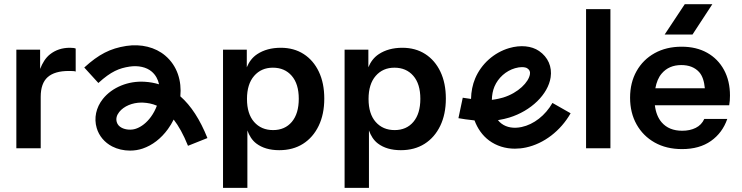

<svg xmlns="http://www.w3.org/2000/svg" viewBox="-20 -711 3540 916"><path d="M313.4 -483.1C276.5 -483.1 244.8 -472.6 218.4 -451.7C197.4 -435.1 182.7 -410.8 171.4 -382.1V-473.9H58V-3.7H174.2V-248.9C174.2 -291.9 185.3 -323.3 207.4 -342.9C229.5 -362.6 263 -372.4 307.9 -372.4C315.9 -372.4 322.7 -372.3 328.2 -372C333.7 -371.7 338 -370.9 341.1 -369.7V-479.4C335.6 -481.8 326.4 -483.1 313.5 -483.1Z M840.4 -251.5C847.2 -323.7 826.8 -396.1 768.3 -445.7C720.7 -486 653.2 -502.5 582.7 -491.9C505.6 -479.9 451.3 -452 382 -388.9L449.3 -315.1C510.4 -370.8 548.7 -385.5 598.2 -393.3C639.4 -399.5 678.7 -390.9 703.7 -369.5C722.5 -353.6 733.7 -332.4 738.8 -308.8C717.1 -315.4 694.4 -319.5 670.6 -320.9C591.6 -326.1 514.8 -294.2 470.7 -238.9C438.1 -197.8 427.4 -147.3 441.4 -100.1C452.6 -62.2 478.9 -31.1 515.2 -12.3C540.6 0.8 570.5 7.5 600.2 7.5C621 7.5 641.7 4.3 660.9 -2.3C706.9 -18 748.4 -50 781 -94.9C791.4 -109.2 800.6 -124.5 808.6 -140.6C831.8 -110.9 854.8 -70.5 876.9 -15.4L969.6 -52.4C934.3 -140.6 891.5 -206.7 840.4 -251.4ZM700.2 -153.7C680.1 -126 654.7 -105.8 628.6 -97C607.3 -89.5 580.1 -91.4 561 -101.2C548.5 -107.6 540.7 -116.6 537.1 -128.5C532.4 -144.7 536.3 -161 548.9 -176.8C570.9 -204.5 611.7 -221.6 654.8 -221.6C658 -221.6 661.3 -221.5 664.5 -221.3C684.3 -220.1 705.9 -216.6 728.5 -206.7C721.4 -187.7 711.8 -169.6 700.2 -153.7Z M1501.2 -368.8C1484 -405 1459.9 -433.1 1428.9 -453.1C1397.8 -473.1 1361.4 -483.1 1319.6 -483.1C1275.4 -483.1 1237.9 -472.9 1207.2 -452.7C1183 -436.7 1167.8 -415 1157.4 -390V-473.9H1044V185.3H1160.2V-88.7C1169.2 -63.9 1182.2 -42 1203 -26.3C1231 -5.1 1267.4 5.5 1312.3 5.5C1355.9 5.5 1393.7 -4.6 1425.7 -24.9C1457.6 -45.2 1482.5 -73.8 1500.3 -110.6C1518.1 -147.5 1527.1 -190.8 1527.1 -240.6C1527.1 -289.8 1518.5 -332.5 1501.2 -368.8ZM1372.2 -129.5C1350.1 -103.4 1320.3 -90.4 1282.8 -90.4C1245.3 -90.4 1215.2 -103.3 1192.4 -129.1C1169.7 -154.9 1158.3 -191.5 1158.3 -238.8C1158.3 -286.1 1169.7 -322.8 1192.4 -348.9C1215.2 -375.1 1245 -388.1 1281.8 -388.1C1319.3 -388.1 1349.3 -375.2 1371.7 -349.4C1394.2 -323.6 1405.4 -287 1405.4 -239.7C1405.4 -192.4 1394.3 -155.7 1372.2 -129.5Z M2081.2 -368.8C2064 -405 2039.9 -433.1 2008.9 -453.1C1977.8 -473.1 1941.4 -483.1 1899.6 -483.1C1855.4 -483.1 1817.9 -472.9 1787.2 -452.7C1763 -436.7 1747.8 -415 1737.4 -390V-473.9H1624V185.3H1740.2V-88.7C1749.2 -63.9 1762.2 -42 1783 -26.3C1811 -5.1 1847.4 5.5 1892.3 5.5C1935.9 5.5 1973.7 -4.6 2005.7 -24.9C2037.6 -45.2 2062.5 -73.8 2080.3 -110.6C2098.1 -147.5 2107.1 -190.8 2107.1 -240.6C2107.1 -289.8 2098.5 -332.5 2081.2 -368.8ZM1952.2 -129.5C1930.1 -103.4 1900.3 -90.4 1862.8 -90.4C1825.3 -90.4 1795.2 -103.3 1772.4 -129.1C1749.7 -154.9 1738.3 -191.5 1738.3 -238.8C1738.3 -286.1 1749.7 -322.8 1772.4 -348.9C1795.2 -375.1 1825 -388.1 1861.8 -388.1C1899.3 -388.1 1929.3 -375.2 1951.7 -349.4C1974.2 -323.6 1985.4 -287 1985.4 -239.7C1985.4 -192.4 1974.3 -155.7 1952.2 -129.5Z M2615.6 -219.9C2581.7 -160.3 2526.6 -117.3 2468.4 -105C2431.5 -97.1 2397.5 -102.7 2373.1 -120.9C2366.6 -125.6 2360.7 -131.4 2355.6 -137.8C2376.6 -141.2 2395.5 -145.7 2409.7 -150.1C2513.5 -181.9 2594.7 -260.7 2607 -341.9C2614.7 -392.6 2594.5 -438.4 2551.7 -467.8C2515.5 -492.4 2463.5 -497.4 2409 -481.5C2336.9 -460.3 2276.2 -406.2 2247 -336.9C2234.7 -307.9 2227.8 -274 2227.2 -239C2210.6 -241.1 2195.3 -243.3 2187.7 -244.8L2167.1 -147.2C2181.9 -144.1 2215.2 -139.6 2243.9 -136.5C2257.9 -98.8 2280.8 -64.8 2313.7 -40.5C2348.5 -14.9 2390.8 -1.7 2436.4 -1.7C2453.5 -1.7 2471.1 -3.5 2489 -7.3C2574.7 -25.4 2654.4 -86.5 2702.3 -170.6L2615.5 -220ZM2339 -298C2356.8 -340 2393.5 -372.8 2437.2 -385.6C2449.8 -389.3 2460.8 -390.7 2470 -390.7C2482.4 -390.7 2491.2 -388.1 2495.3 -385.3C2506.6 -377.6 2510.2 -369.7 2508.2 -356.9C2502.6 -319.7 2453.2 -268 2380.3 -245.6C2369.5 -242.2 2349.5 -237.5 2326.6 -234.6C2326.9 -257.3 2331.2 -279.4 2339 -298Z M2892.2 -3.7V-667.4H2776V-3.7Z M3434 -377.6C3415 -412.6 3388.2 -439.9 3353.8 -459.2C3319.4 -478.5 3278.8 -488.2 3232.1 -488.2C3183 -488.2 3140 -477.8 3103.1 -457.3C3066.2 -436.8 3037.5 -408.2 3016.9 -371.6C2996.3 -335 2986 -292.8 2986 -244.9C2986 -197 2996.3 -154.6 3016.9 -117.7C3037.5 -80.8 3066.4 -51.9 3103.5 -31C3140.7 -10.1 3184.2 0.3 3234 0.3C3289.3 0.3 3335.2 -12.6 3371.8 -38.4C3408.4 -64.2 3434.3 -99.3 3449.7 -143.5H3340C3331.4 -124.5 3317.9 -110.3 3299.4 -101.1C3281 -91.9 3259.5 -87.2 3234.9 -87.2C3192.5 -87.2 3159.8 -100.6 3136.7 -127.3C3119.2 -147.6 3108.4 -174.8 3104.2 -208.9H3458.9C3460.1 -216.3 3461.1 -223.6 3461.7 -231C3462.3 -238.5 3462.6 -246.4 3462.6 -255C3462.6 -301.6 3453.1 -342.6 3434 -377.6ZM3106.6 -290C3111.8 -318.4 3121.5 -342.2 3136.8 -360.1C3159.8 -387.1 3191 -400.6 3230.4 -400.6C3266.6 -400.6 3294.9 -389.5 3315.2 -367.4C3331.6 -349.5 3339.6 -322.3 3342.7 -289.9H3106.6ZM3378.5 -691H3246.9L3151 -546.3H3283.8Z"/></svg>

Font: Diatome Awesome Semibold
Style: Regular
Weight: 400
Designer: 15.100.17
Foundry: 15.100.17
Version: Version 1.005;Fontself Maker 3.5.8